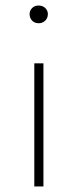

<svg xmlns="http://www.w3.org/2000/svg" viewBox="-20 -480 280 694"><path d="M137 194H104V-251H137ZM120 -460Q134 -460 143.5 -451Q153 -442 153 -429Q153 -415 143.5 -405.5Q134 -396 120 -396Q105 -396 96 -405.5Q87 -415 87 -429Q87 -442 96 -451Q105 -460 120 -460Z"/></svg>

Font: FiraSans
Style: Regular
Weight: 200
Designer: Carrois Corporate & Edenspiekermann AG
Foundry: Carrois Corporate GbR & Edenspiekermann AG
Version: Version 3.106;PS 003.106;hotconv 1.0.70;makeotf.lib2.5.58329